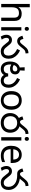

<svg xmlns="http://www.w3.org/2000/svg" viewBox="2130 -2930 813 5112"><g transform="rotate(90 2536.0 -373.5)"><path d="M173 -537Q173 -518 171.5 -498Q170 -478 168 -462H174Q191 -490 217 -508Q243 -526 275 -535.5Q307 -545 341 -545Q406 -545 449.5 -524.5Q493 -504 515 -461Q537 -418 537 -349V0H450V-343Q450 -408 421 -440Q392 -472 330 -472Q240 -472 206.5 -421.5Q173 -371 173 -277V0H85V-760H173Z M791 -536V0H703V-536ZM748 -737Q768 -737 783.5 -723.5Q799 -710 799 -681Q799 -653 783.5 -639Q768 -625 748 -625Q726 -625 711 -639Q696 -653 696 -681Q696 -710 711 -723.5Q726 -737 748 -737Z M1073 -425Q1044 -425 1017.5 -436Q991 -447 969 -477.5Q947 -508 931 -564L1014 -591Q1029 -536 1043 -518Q1057 -500 1079 -500Q1099 -500 1116.5 -512.5Q1134 -525 1166 -565L1197 -605Q1231 -649 1259.5 -675Q1288 -701 1320 -713Q1352 -725 1396 -725L1402 -648Q1367 -646 1343.5 -637Q1320 -628 1300.5 -608.5Q1281 -589 1255 -556L1232 -526Q1204 -490 1179 -468Q1154 -446 1128.5 -435.5Q1103 -425 1073 -425ZM1348 12Q1301 12 1266 -3.5Q1231 -19 1200 -51.5Q1169 -84 1132 -133Q1111 -162 1096.5 -178.5Q1082 -195 1069.5 -202Q1057 -209 1040 -209Q1017 -209 1002 -190.5Q987 -172 987 -143Q987 -108 999 -77Q1011 -46 1035 -14L954 13Q932 -22 918.5 -59.5Q905 -97 905 -143Q905 -184 922.5 -216Q940 -248 970.5 -267Q1001 -286 1041 -286Q1080 -286 1106.5 -272.5Q1133 -259 1155.5 -234.5Q1178 -210 1204 -175Q1234 -136 1256 -112.5Q1278 -89 1301 -78Q1324 -67 1356 -67Q1406 -67 1433 -99.5Q1460 -132 1460 -193Q1460 -251 1437 -294.5Q1414 -338 1374 -369.5Q1334 -401 1284 -423L1322 -500Q1384 -474 1434 -430Q1484 -386 1513.5 -327.5Q1543 -269 1543 -198Q1543 -133 1520.5 -85.5Q1498 -38 1455 -13Q1412 12 1348 12Z M2133 12Q2096 12 2066 2.5Q2036 -7 2011.5 -29Q1987 -51 1965 -90L1986 -91Q1963 -49 1936 -26.5Q1909 -4 1878.5 4Q1848 12 1814 12Q1766 12 1729.5 -5.5Q1693 -23 1668 -55.5Q1643 -88 1630 -133Q1617 -178 1617 -232Q1617 -301 1634.5 -352Q1652 -403 1682 -435.5Q1712 -468 1748.5 -484Q1785 -500 1823 -500Q1866 -500 1896.5 -484.5Q1927 -469 1943.5 -440.5Q1960 -412 1960 -373Q1960 -333 1943.5 -301.5Q1927 -270 1893 -252.5Q1859 -235 1805 -235Q1772 -235 1742 -246Q1712 -257 1689.5 -273Q1667 -289 1654 -304L1678 -366Q1686 -355 1702.5 -340.5Q1719 -326 1743.5 -315.5Q1768 -305 1800 -305Q1840 -305 1860.5 -322Q1881 -339 1881 -369Q1881 -398 1865 -413.5Q1849 -429 1822 -429Q1787 -429 1758.5 -407Q1730 -385 1713 -343.5Q1696 -302 1696 -242V-234Q1696 -193 1706.5 -154.5Q1717 -116 1743.5 -91.5Q1770 -67 1816 -67Q1855 -67 1880.5 -81.5Q1906 -96 1919.5 -123Q1933 -150 1936 -185H2014Q2017 -144 2033 -118Q2049 -92 2073 -79.5Q2097 -67 2125 -67Q2180 -67 2206 -99.5Q2232 -132 2232 -193Q2232 -251 2208.5 -294.5Q2185 -338 2145.5 -369.5Q2106 -401 2056 -423L2093 -500Q2155 -474 2205 -430Q2255 -386 2285 -328Q2315 -270 2315 -199Q2315 -132 2292.5 -84.5Q2270 -37 2229.5 -12.5Q2189 12 2133 12ZM1860 -624 1853 -478H1777L1770 -624Z M2901 -269Q2901 -180 2870.5 -117.5Q2840 -55 2784 -22.5Q2728 10 2651 10Q2580 10 2524.5 -22.5Q2469 -55 2437 -117.5Q2405 -180 2405 -269Q2405 -402 2472 -474Q2539 -546 2654 -546Q2727 -546 2782.5 -513.5Q2838 -481 2869.5 -419.5Q2901 -358 2901 -269ZM2496 -269Q2496 -206 2512.5 -159.5Q2529 -113 2564 -88Q2599 -63 2653 -63Q2707 -63 2742 -88Q2777 -113 2793.5 -159.5Q2810 -206 2810 -269Q2810 -333 2793 -378Q2776 -423 2741.5 -447.5Q2707 -472 2652 -472Q2570 -472 2533 -418Q2496 -364 2496 -269Z M3220 -425Q3191 -425 3164.5 -436Q3138 -447 3116 -477.5Q3094 -508 3078 -564L3161 -591Q3176 -536 3190 -518Q3204 -500 3226 -500Q3246 -500 3263.5 -512.5Q3281 -525 3313 -565L3344 -605Q3378 -649 3406.5 -675Q3435 -701 3467 -713Q3499 -725 3543 -725L3549 -648Q3514 -646 3490.5 -637Q3467 -628 3447.5 -608.5Q3428 -589 3402 -556L3379 -526Q3351 -490 3326 -468Q3301 -446 3275.5 -435.5Q3250 -425 3220 -425ZM2990 -236Q2990 -314 3023 -373.5Q3056 -433 3114.5 -466.5Q3173 -500 3251 -500Q3330 -500 3388.5 -467.5Q3447 -435 3480 -376Q3513 -317 3513 -237Q3513 -163 3481 -106.5Q3449 -50 3390 -19Q3331 12 3251 12Q3172 12 3113.5 -19Q3055 -50 3022.5 -105.5Q2990 -161 2990 -236ZM3073 -248Q3073 -167 3118 -117Q3163 -67 3251 -67Q3311 -67 3350.5 -89.5Q3390 -112 3410 -152Q3430 -192 3430 -242Q3430 -293 3410.5 -334.5Q3391 -376 3351.5 -400.5Q3312 -425 3251 -425Q3190 -425 3150.5 -400.5Q3111 -376 3092 -336Q3073 -296 3073 -248Z M3721 -536V0H3633V-536ZM3678 -737Q3698 -737 3713.5 -723.5Q3729 -710 3729 -681Q3729 -653 3713.5 -639Q3698 -625 3678 -625Q3656 -625 3641 -639Q3626 -653 3626 -681Q3626 -710 3641 -723.5Q3656 -737 3678 -737Z M4098 -546Q4167 -546 4216.5 -516Q4266 -486 4292.5 -431.5Q4319 -377 4319 -304V-251H3952Q3954 -160 3998.5 -112.5Q4043 -65 4123 -65Q4174 -65 4213.5 -74.5Q4253 -84 4295 -102V-25Q4254 -7 4214 1.5Q4174 10 4119 10Q4043 10 3984.5 -21Q3926 -52 3893.5 -113.5Q3861 -175 3861 -264Q3861 -352 3890.5 -415Q3920 -478 3973.5 -512Q4027 -546 4098 -546ZM4097 -474Q4034 -474 3997.5 -433.5Q3961 -393 3954 -321H4227Q4227 -367 4213 -401Q4199 -435 4170.5 -454.5Q4142 -474 4097 -474Z M4842 12Q4795 12 4760 -3.5Q4725 -19 4694 -51.5Q4663 -84 4626 -133Q4605 -162 4590.5 -178.5Q4576 -195 4563.5 -202Q4551 -209 4534 -209Q4511 -209 4496 -190.5Q4481 -172 4481 -143Q4481 -108 4493 -77Q4505 -46 4529 -14L4448 13Q4426 -22 4412.5 -59.5Q4399 -97 4399 -143Q4399 -184 4416.5 -216Q4434 -248 4464.5 -267Q4495 -286 4535 -286Q4574 -286 4600.5 -272.5Q4627 -259 4649.5 -234.5Q4672 -210 4698 -175Q4728 -136 4750.5 -112Q4773 -88 4795.5 -77.5Q4818 -67 4848 -67Q4900 -67 4927 -100Q4954 -133 4954 -194Q4954 -250 4931 -293Q4908 -336 4867 -365.5Q4826 -395 4771 -410Q4716 -425 4652 -425H4608L4686 -500Q4798 -493 4876 -452.5Q4954 -412 4995.5 -345.5Q5037 -279 5037 -194Q5037 -132 5015 -85.5Q4993 -39 4950 -13.5Q4907 12 4842 12ZM4606 -425Q4577 -425 4550.5 -436Q4524 -447 4502 -477.5Q4480 -508 4464 -564L4547 -591Q4562 -536 4576 -518Q4590 -500 4612 -500Q4632 -500 4649.5 -512.5Q4667 -525 4699 -565L4730 -605Q4764 -649 4792.5 -675Q4821 -701 4853 -713Q4885 -725 4929 -725L4935 -648Q4900 -646 4876.5 -637Q4853 -628 4833.5 -608.5Q4814 -589 4788 -556L4765 -526Q4737 -490 4712 -468Q4687 -446 4661.5 -435.5Q4636 -425 4606 -425Z"/></g></svg>

Font: ltelugu15
Style: Book
Weight: 400
Designer: Jelle Bosma - Monotype Design Team
Foundry: Monotype Imaging Inc.
Version: Version 2.003